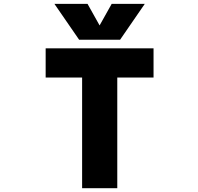

<svg xmlns="http://www.w3.org/2000/svg" viewBox="-20 -986 1040 1008"><path d="M786.1 -732.4V-579.1H595.7V2H411.1V-579.1H219.7V-732.4ZM502.9 -852.5 566.4 -965.8H740.2L610.4 -777.3H395.5L265.6 -965.8H439.5Z"/></svg>

Font: Gen Shin Gothic Monospace Heavy
Style: Bold
Weight: 800
Designer: [Source Han Sans]
Ryoko NISHIZUKA  (kana & ideographs); Paul D. Hunt (Latin, Greek & Cyrillic); Wenlong ZHANG  (bopomofo
Version: Version 1.002.20150607